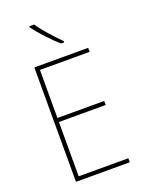

<svg xmlns="http://www.w3.org/2000/svg" viewBox="-172 -1039 875 1126"><g transform="rotate(-20 265.0 -475.5)"><path d="M101 0V-714H437V-689H127V-389H419V-364H127V-25H437V0ZM297 -792Q261 -823 221 -866Q181 -909 156 -944V-951H186Q209 -916 246.5 -874Q284 -832 316 -800V-792Z"/></g></svg>

Font: Noto Sans Mono Condensed Thin
Style: Regular
Weight: 100
Width: 3
Designer: Monotype Design Team
Foundry: Monotype Imaging Inc.
Version: Version 2.014; ttfautohint (v1.8.4.7-5d5b)